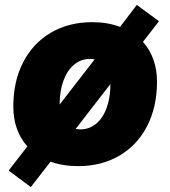

<svg xmlns="http://www.w3.org/2000/svg" viewBox="-20 -662 690 779"><path d="M15 30 91 -68Q63 -99 48.5 -140Q34 -181 34 -230Q34 -332 74 -409.5Q114 -487 186.5 -529.5Q259 -572 354 -572Q417 -572 467 -553L535 -642L625 -576L560 -492Q588 -461 602.5 -420Q617 -379 617 -331Q617 -228 577 -150.5Q537 -73 464.5 -30.5Q392 12 297 12Q235 12 185 -6L105 97ZM364 -421Q352 -423 346 -423Q309 -423 281 -400Q253 -377 237.5 -335Q222 -293 222 -238ZM305 -137Q342 -137 369.5 -159.5Q397 -182 412.5 -223.5Q428 -265 428 -321L287 -139Q299 -137 305 -137Z"/></svg>

Font: Azeret Mono ExtraBold
Style: Italic
Weight: 800
Italic angle: -12°
Designer: Martin Vácha
Foundry: Displaay
Version: Version 1.000; Glyphs 3.0.3, build 3074